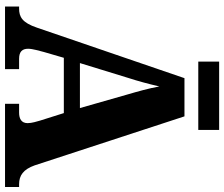

<svg xmlns="http://www.w3.org/2000/svg" viewBox="-84 -808 892 764"><g transform="rotate(90 362.0 -426.0)"><path d="M225 -769H497V-852H225ZM6 0H255V-56H214C185 -56 174 -69 174 -92C174 -110 183 -139 187 -155L210 -234H430L460 -139C463 -128 470 -107 470 -90C470 -64 451 -56 428 -56H393V0H724V-56H713C678 -56 654 -73 638 -118L443 -714H291L90 -127C70 -68 47 -56 14 -56H6ZM231 -298 290 -490C303 -530 314 -571 324 -614C332 -570 344 -528 356 -487L410 -298Z"/></g></svg>

Font: Noto Serif Hebrew SemiCondensed ExtraBold
Style: Regular
Weight: 800
Width: 4
Designer: Monotype Design Team
Foundry: Monotype Imaging Inc.
Version: Version 2.004